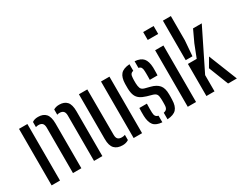

<svg xmlns="http://www.w3.org/2000/svg" viewBox="-94 -1279 2210 1765"><g transform="rotate(-30 1011.0 -396.0)"><path d="M54.5 0V-600H143.5V0ZM504.5 0V-483Q504 -514 490.2 -527.5Q476.5 -541 450 -541Q435 -541 424 -536.5V-592.5Q436.5 -600 451.2 -604Q466 -608 484.5 -608Q538 -608 565.5 -577.2Q593 -546.5 593 -476V0ZM281 0V-483Q280.5 -513.5 267.2 -527.2Q254 -541 226.5 -541Q219 -541 211.2 -539.8Q203.5 -538.5 197.5 -536V-590.5Q209 -599 224.2 -603.5Q239.5 -608 260 -608Q314 -608 341.8 -577.2Q369.5 -546.5 370 -476V0Z M690.5 -125V-600H779.5L780.5 -117.5Q780.5 -87 793.8 -73.2Q807 -59.5 836.5 -59.5Q855.5 -59.5 870 -66V-10.5Q843 7.5 806.5 7.5Q750 7.5 720.2 -23.5Q690.5 -54.5 690.5 -125ZM925 0V-600H1014.5V0Z M1107.5 -128.5Q1107 -152 1107.2 -172.5Q1107.5 -193 1108.5 -213H1188.5Q1187 -181.5 1187.2 -159Q1187.5 -136.5 1188 -119.5Q1188.5 -94 1197.2 -81Q1206 -68 1226 -63.5V6.5Q1162.5 2 1136.2 -30.2Q1110 -62.5 1107.5 -128.5ZM1281 6.5V-63Q1303.5 -67 1313.8 -80.2Q1324 -93.5 1324.5 -120Q1325 -134.5 1325 -143.8Q1325 -153 1325 -161.8Q1325 -170.5 1324.5 -183Q1324 -215.5 1315 -231.5Q1306 -247.5 1278.5 -256L1221 -272Q1180.5 -284 1155.5 -301.5Q1130.5 -319 1119 -347Q1107.5 -375 1106 -419Q1106 -435.5 1106 -446.8Q1106 -458 1106 -470.5Q1107.5 -537.5 1135.5 -569.8Q1163.5 -602 1231 -607V-537Q1211.5 -533 1203.2 -520.2Q1195 -507.5 1194 -482Q1193.5 -473.5 1193 -459.8Q1192.5 -446 1193 -427.5Q1194 -394 1202 -373.8Q1210 -353.5 1240.5 -345L1294.5 -331Q1352.5 -316.5 1380.5 -283.8Q1408.5 -251 1408.5 -186Q1408.5 -169.5 1408.5 -156.5Q1408.5 -143.5 1407.5 -126.5Q1406 -61 1377.5 -29.5Q1349 2 1281 6.5ZM1321 -389Q1321.5 -404.5 1321.8 -422Q1322 -439.5 1321.8 -455.5Q1321.5 -471.5 1321 -482.5Q1320.5 -507 1312.8 -519.8Q1305 -532.5 1285.5 -536.5V-607Q1348 -602 1375 -570.2Q1402 -538.5 1404.5 -472Q1404.5 -464.5 1404.5 -448.8Q1404.5 -433 1404.2 -416.5Q1404 -400 1403 -389Z M1488 -716V-800H1599V-716ZM1499.5 0V-600H1587.5V0Z M1697.5 0V-340.5H1791L1844 -476L1902 -600H1994.5L1783.5 -172.5V0ZM1697.5 -380.5V-800H1782V-542.5L1769 -380.5ZM1845.5 -209.5 1900 -302.5 2020.5 0H1927.5Z"/></g></svg>

Font: Big Shoulders Stencil Text Thin Medium
Style: Regular
Weight: 500
Version: Version 2.001